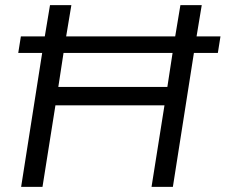

<svg xmlns="http://www.w3.org/2000/svg" viewBox="-20 -725 875 745"><path d="M62 0 143.6 -519.5H50.8L61 -583.8H153.8L174 -705H256.9L236.7 -583.8H659.8L680 -705H762.8L742.7 -583.8H835.5L825.3 -519.5H732.4L650.8 0H568L618.2 -316.4H195.1L144.9 0ZM206.3 -387.8H629.4L649.6 -519.5H226.5Z"/></svg>

Font: Mulish ExtraLight
Style: Italic
Weight: 200
Italic angle: -9°
Designer: Vernon Adams
Foundry: Vernon Adams
Version: Version 3.603